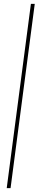

<svg xmlns="http://www.w3.org/2000/svg" viewBox="-20 -860 220 1000"><path d="M35 120H15L141 -840H161Z"/></svg>

Font: Tanohe Sans Thin
Style: Italic
Weight: 100
Designer: Village Type and Design LLC & Cristiano Sobral
Foundry: Cooper Hewitt Smithsonian Design Museum
Version: Version 1.00;September 29, 2021;FontCreator 13.0.0.2655 64-b